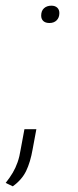

<svg xmlns="http://www.w3.org/2000/svg" viewBox="-24 -510 274 676"><path d="M21 146 -4 134Q11 115 21 98Q31 81 38 61Q45 41 49 15L62 -55H104L91 15Q83 61 68 92Q53 123 21 146ZM150 -429Q136 -429 128.5 -436Q121 -443 121 -455Q121 -472 131 -481Q141 -490 157 -490Q170 -490 177.5 -483Q185 -476 185 -464Q185 -448 175.5 -438.5Q166 -429 150 -429Z"/></svg>

Font: Gantari ExtraLight
Style: Italic
Weight: 250
Italic angle: -10°
Designer: Anugrah Pasau
Foundry: Lafontype
Version: Version 1.000